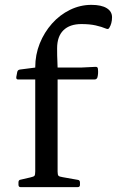

<svg xmlns="http://www.w3.org/2000/svg" viewBox="-20 -770 481 790"><path d="M125 -493Q125 -545 143.5 -591Q162 -637 194 -673Q226 -709 268 -729.5Q310 -750 356 -750Q397 -750 419 -736.5Q441 -723 441 -699Q441 -686 438 -675Q435 -664 430 -656Q426 -648 417 -652Q398 -660 373.5 -665.5Q349 -671 315 -671Q267 -671 241 -645.5Q215 -620 215 -571Q215 -536 216 -521.5Q217 -507 217 -492V0H125ZM54 -443Q46 -443 47 -453L51 -474Q53 -483 63 -484L125 -492H312L374 -495Q383 -495 383 -485Q384 -477 383.5 -468.5Q383 -460 381 -452Q378 -443 369 -443ZM65 0Q56 0 56 -10V-20Q56 -30 66 -31L105 -40Q119 -43 122 -47Q125 -51 125 -65V-180H217V-64Q217 -51 220.5 -47Q224 -43 238 -41L300 -30Q309 -29 309 -19V-9Q309 0 299 0Z"/></svg>

Font: Hahmlet
Style: Regular
Weight: 400
Designer: Minjoo Ham & Mark Frömberg
Foundry: hypertype
Version: Version 1.001; ttfautohint (v1.8.3)